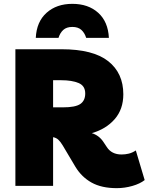

<svg xmlns="http://www.w3.org/2000/svg" viewBox="-20 -966 772 998"><path d="M686 -184 732 -30Q708 -11 668 0.5Q628 12 587 12Q508 12 456 -17Q404 -46 372 -99L306 -210Q294 -230 283 -240Q272 -250 256 -253V0H60V-710H300Q464 -710 542.5 -648Q621 -586 621 -476Q621 -398 576 -346.5Q531 -295 457 -274Q495 -262 517 -229L535 -202Q560 -163 612 -163Q631 -163 649.5 -167.5Q668 -172 686 -184ZM298 -549H256V-408H307Q372 -408 397.5 -425.5Q423 -443 423 -480Q423 -520 388.5 -534.5Q354 -549 298 -549ZM428 -769Q420 -795 403 -810.5Q386 -826 356 -826Q326 -826 309 -810.5Q292 -795 284 -769H166Q170 -853 222 -899.5Q274 -946 356 -946Q439 -946 490.5 -899.5Q542 -853 546 -769Z"/></svg>

Font: Livvic Black
Style: Regular
Weight: 900
Designer: Jacques Le Bailly, Baron von Fonthausen
Version: Version 1.001; ttfautohint (v1.8.2)